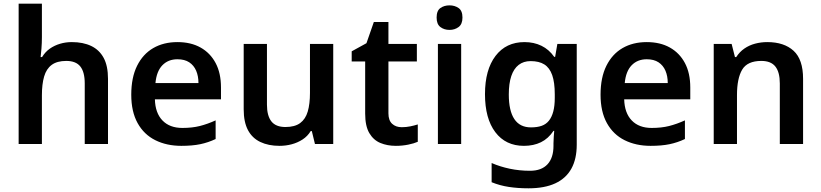

<svg xmlns="http://www.w3.org/2000/svg" viewBox="-20 -780 4447 1040"><path d="M207 -579Q207 -547 204.5 -516.5Q202 -486 200 -471H208Q225 -499 250 -516.5Q275 -534 305.5 -543Q336 -552 369 -552Q430 -552 474 -531Q518 -510 541.5 -466.5Q565 -423 565 -353V0H439V-328Q439 -390 415 -420Q391 -450 339 -450Q289 -450 260 -428.5Q231 -407 219 -365.5Q207 -324 207 -264V0H81V-760H207Z M941 -552Q1014 -552 1066.5 -522.5Q1119 -493 1148 -438.5Q1177 -384 1177 -306V-242H819Q821 -168 860 -127.5Q899 -87 968 -87Q1021 -87 1062.5 -97.5Q1104 -108 1148 -128V-27Q1108 -8 1065 1Q1022 10 962 10Q883 10 821.5 -20.5Q760 -51 725.5 -113Q691 -175 691 -267Q691 -360 722.5 -423.5Q754 -487 810 -519.5Q866 -552 941 -552ZM941 -459Q891 -459 859.5 -426.5Q828 -394 822 -330H1055Q1055 -368 1042.5 -397Q1030 -426 1005 -442.5Q980 -459 941 -459Z M1785 -542V0H1686L1669 -70H1663Q1646 -42 1619 -24.5Q1592 -7 1560 1.5Q1528 10 1494 10Q1434 10 1390 -11Q1346 -32 1323 -75.5Q1300 -119 1300 -188V-542H1426V-213Q1426 -153 1450 -122.5Q1474 -92 1526 -92Q1577 -92 1606 -113.5Q1635 -135 1647 -176Q1659 -217 1659 -277V-542Z M2156 -91Q2180 -91 2202 -95.5Q2224 -100 2243 -106V-12Q2223 -3 2191 3.5Q2159 10 2124 10Q2078 10 2040.5 -5.5Q2003 -21 1980.5 -59Q1958 -97 1958 -165V-447H1885V-502L1965 -546L2005 -661H2084V-542H2238V-447H2084V-166Q2084 -128 2104 -109.5Q2124 -91 2156 -91Z M2478 -542V0H2352V-542ZM2415 -751Q2443 -751 2464 -736.5Q2485 -722 2485 -685Q2485 -649 2464 -633.5Q2443 -618 2415 -618Q2386 -618 2365.5 -633.5Q2345 -649 2345 -685Q2345 -722 2365.5 -736.5Q2386 -751 2415 -751Z M2821 -552Q2872 -552 2913 -532Q2954 -512 2982 -472H2987L2999 -542H3104V4Q3104 81 3075 133.5Q3046 186 2988 213Q2930 240 2843 240Q2785 240 2736 232.5Q2687 225 2643 207V103Q2689 123 2741.5 134Q2794 145 2851 145Q2913 145 2945.5 110Q2978 75 2978 10V-4Q2978 -19 2979.5 -39Q2981 -59 2982 -71H2978Q2950 -29 2910 -9.5Q2870 10 2818 10Q2719 10 2663 -64Q2607 -138 2607 -270Q2607 -402 2664 -477Q2721 -552 2821 -552ZM2854 -449Q2816 -449 2789.5 -428.5Q2763 -408 2749.5 -368Q2736 -328 2736 -268Q2736 -180 2766 -135Q2796 -90 2856 -90Q2890 -90 2914 -98.5Q2938 -107 2953.5 -126.5Q2969 -146 2977 -176.5Q2985 -207 2985 -250V-269Q2985 -334 2971 -373.5Q2957 -413 2928.5 -431Q2900 -449 2854 -449Z M3483 -552Q3556 -552 3608.5 -522.5Q3661 -493 3690 -438.5Q3719 -384 3719 -306V-242H3361Q3363 -168 3402 -127.5Q3441 -87 3510 -87Q3563 -87 3604.5 -97.5Q3646 -108 3690 -128V-27Q3650 -8 3607 1Q3564 10 3504 10Q3425 10 3363.5 -20.5Q3302 -51 3267.5 -113Q3233 -175 3233 -267Q3233 -360 3264.5 -423.5Q3296 -487 3352 -519.5Q3408 -552 3483 -552ZM3483 -459Q3433 -459 3401.5 -426.5Q3370 -394 3364 -330H3597Q3597 -368 3584.5 -397Q3572 -426 3547 -442.5Q3522 -459 3483 -459Z M4136 -552Q4227 -552 4278.5 -505Q4330 -458 4330 -353V0H4204V-328Q4204 -389 4180 -419.5Q4156 -450 4104 -450Q4028 -450 4000 -402.5Q3972 -355 3972 -265V0H3846V-542H3943L3961 -471H3968Q3986 -499 4012 -517Q4038 -535 4070 -543.5Q4102 -552 4136 -552Z"/></svg>

Font: Noto Sans Hebrew SemiBold
Style: Regular
Weight: 600
Designer: Monotype Design Team
Foundry: Monotype Imaging Inc.
Version: Version 2.003